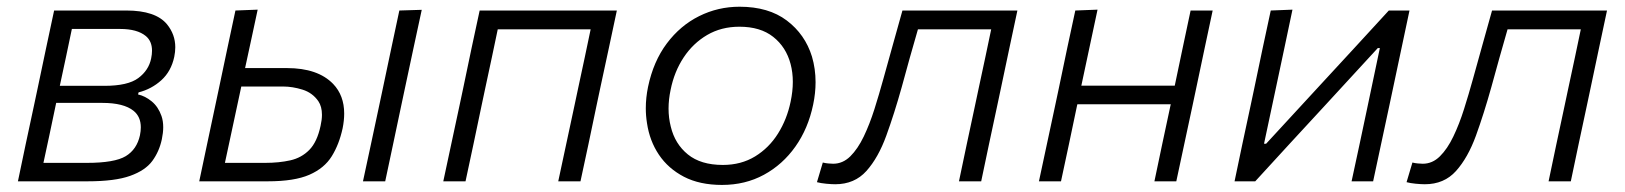

<svg xmlns="http://www.w3.org/2000/svg" viewBox="-20 -526 4713 557"><path d="M32 0Q43.5 -56 54.5 -107.5Q65.5 -158.5 78.5 -219.5L89 -269Q102.5 -334 113.8 -386.8Q125 -439.5 137 -495.5H346.5Q431.5 -495.5 464.5 -455.5Q488.5 -426 488.5 -389Q488.5 -375.5 485.5 -361Q476.5 -319 448 -293.2Q419.5 -267.5 382 -258L380.5 -252Q401 -247.5 420 -232Q439 -216.5 448.5 -189.5Q453.5 -175 453.5 -157Q453.5 -141 449.5 -122Q442 -86.5 421.8 -59Q401.5 -31.5 357.5 -15.8Q313.5 0 234 0ZM188.5 -442Q179.5 -399.5 171.5 -361Q163 -322 153.5 -277H283Q351 -277 381.2 -299.5Q411.5 -322 418.5 -356.5Q421 -368.5 421 -379Q421 -406.5 403 -421.5Q378 -442 328.5 -442ZM106 -53.5H232Q312.5 -53.5 344.8 -73Q377 -92.5 386 -133.5Q388.5 -146 388.5 -156.5Q388.5 -187.5 367.5 -204.5Q339 -227.5 277 -227.5H143L141.5 -220.5Q131.5 -172.5 123.2 -133.5Q115 -94.5 106 -53.5Z M558 0Q569.5 -55 580.5 -106.5Q591.5 -158.5 604.5 -219.5L615 -269Q628.5 -334 639.8 -386.8Q651 -439.5 663 -495.5L727.5 -498Q718 -455 709.5 -414Q700.5 -372.5 691 -328.5H812.5Q902 -328.5 946.5 -282.5Q978.5 -249 978.5 -196.5Q978.5 -176.5 974 -154Q964 -107.5 942.5 -72.8Q921 -38 877.5 -19Q834 0 757 0ZM632.5 -53.5H749Q789.5 -53.5 822 -60.8Q854.5 -68 877.2 -91Q900 -114 910 -161Q914 -178.5 914 -193Q914 -217 903.5 -232.5Q886.5 -257 857.5 -266Q828.5 -275 801.5 -275H680Q667 -214.5 656 -163Q645 -111 632.5 -53.5ZM1033 0Q1045 -55 1056 -107Q1066.5 -158 1080 -219.5L1090.5 -269Q1104.5 -334.5 1115.5 -387.5Q1126.5 -440 1138.5 -495.5L1203.5 -497.5Q1191 -441 1180 -388.5Q1169 -336 1154.5 -269L1144 -219.5Q1131 -158 1120.2 -106.8Q1109.5 -55.5 1097.5 0Z M1266 0Q1278 -55.5 1289 -107.5Q1300 -159 1313 -219.5L1323.5 -269Q1337 -334.5 1348.2 -387.2Q1359.5 -440 1371.5 -495.5H1769.5Q1757.5 -440 1746.5 -387.5Q1735 -334.5 1721 -269L1710.5 -219.5Q1698 -159 1687 -107.2Q1676 -55.5 1664 0H1599.5Q1611.5 -55.5 1622.5 -107.5Q1633.5 -159 1646.5 -219.5L1657 -269Q1667.5 -319.5 1676.5 -360L1693.5 -441H1424L1407 -360Q1398.5 -319.5 1387.5 -269L1377 -219.5Q1364.5 -159 1353.5 -107.5Q1342.5 -56 1330.5 0Z M2074.5 10.5Q2010 10.5 1964.2 -13.2Q1918.5 -37 1891.5 -77.2Q1864.5 -117.5 1857 -168.5Q1853.5 -190 1853.5 -212Q1853.5 -242.5 1860 -274Q1875.5 -348 1914.5 -400Q1953.5 -452 2008.2 -479.2Q2063 -506.5 2125.5 -506.5Q2209.5 -506.5 2262.5 -466.5Q2315.5 -426.5 2335.5 -362Q2346 -326.5 2346 -287.5Q2346 -256 2339 -222.5Q2324.5 -153 2287.5 -100.8Q2250.5 -48.5 2196.2 -19Q2142 10.5 2074.5 10.5ZM2077 -47.5Q2130 -47.5 2170.5 -72.2Q2211 -97 2237 -138.5Q2263 -180 2273.5 -230.5Q2280 -261 2280 -288.5Q2280 -316 2273.5 -340.5Q2260.5 -389.5 2223.2 -419Q2186 -448.5 2125 -448.5Q2072.5 -448.5 2031.5 -424.5Q1990.5 -400.5 1963.2 -359.2Q1936 -318 1925.5 -265.5Q1919.5 -237.5 1919.5 -211Q1919.5 -184 1926 -158.5Q1938 -108.5 1975.5 -78Q2013 -47.5 2077 -47.5Z M2403 8.5Q2392.5 8.5 2376.8 7Q2361 5.5 2350 2.5L2367 -54.5Q2374.5 -52.5 2383 -51.8Q2391.5 -51 2397 -51Q2425 -51 2446.8 -72.5Q2468.5 -94 2485.8 -130Q2503 -166 2516.8 -209.5Q2530.5 -253 2542.5 -296.5Q2556.5 -347 2570.5 -397.2Q2584.5 -447.5 2598 -495.5H2931.5Q2919.5 -440 2908.5 -387.5Q2897.5 -334.5 2883.5 -269L2873 -219.5Q2860 -159 2849 -107.2Q2838 -55.5 2826.5 0H2762Q2773.5 -55.5 2784.5 -107.2Q2795.5 -159 2808.5 -219.5L2819 -269Q2830 -319.5 2838.5 -360L2855.5 -441H2643Q2631 -400 2619.2 -357.8Q2607.5 -315.5 2596 -273.5Q2574.5 -196.5 2551.2 -132.5Q2528 -68.5 2493.5 -30Q2459 8.5 2403 8.5Z M2994 0Q3006 -56 3017 -107.5Q3028 -159 3041 -219.5L3051.5 -269Q3065 -334.5 3076.2 -387.2Q3087.5 -440 3099.5 -495.5L3164 -498Q3152 -442 3140.8 -389.2Q3129.5 -336.5 3117 -277.5H3388Q3401 -339.5 3411.8 -390.8Q3422.5 -442 3434 -495.5H3498Q3486 -440 3475 -387.5Q3464 -334.5 3450 -269L3439.5 -219.5Q3426.5 -159 3415.5 -107.5Q3404.5 -55.5 3392.5 0H3329Q3340.5 -55.5 3351.5 -107.2Q3362.5 -159 3375.5 -219.5L3376.5 -223.5H3105.5L3104.5 -219.5Q3092 -159 3081 -107.5Q3070 -56 3058 0Z M3561.5 0Q3573 -56 3584 -107.5Q3595 -158.5 3608 -219.5L3618.5 -269Q3632 -334 3643.2 -387Q3654.5 -440 3666.5 -495.5L3729.5 -498Q3718 -444.5 3707.5 -393.5Q3696.5 -342 3683.5 -280.5L3647 -109H3653L3811.5 -281Q3859.5 -333 3909.5 -387.2Q3959.5 -441.5 4009 -495.5H4069Q4057 -439.5 4046 -387Q4035 -334.5 4021 -269L4010.5 -219.5Q3997.5 -159 3986.5 -107.5Q3975.5 -55.5 3963.5 0H3901Q3912.5 -54.5 3923.5 -104.5Q3934 -154.5 3946.5 -213L3983 -386.5H3977L3822 -218Q3722.5 -110.5 3621.5 0Z M4113.5 8.5Q4103 8.5 4087.2 7Q4071.5 5.5 4060.5 2.5L4077.5 -54.5Q4085 -52.5 4093.5 -51.8Q4102 -51 4107.5 -51Q4135.5 -51 4157.2 -72.5Q4179 -94 4196.2 -130Q4213.5 -166 4227.2 -209.5Q4241 -253 4253 -296.5Q4267 -347 4281 -397.2Q4295 -447.5 4308.5 -495.5H4642Q4630 -440 4619 -387.5Q4608 -334.5 4594 -269L4583.5 -219.5Q4570.5 -159 4559.5 -107.2Q4548.5 -55.5 4537 0H4472.5Q4484 -55.5 4495 -107.2Q4506 -159 4519 -219.5L4529.5 -269Q4540.5 -319.5 4549 -360L4566 -441H4353.5Q4341.5 -400 4329.8 -357.8Q4318 -315.5 4306.5 -273.5Q4285 -196.5 4261.8 -132.5Q4238.5 -68.5 4204 -30Q4169.5 8.5 4113.5 8.5Z"/></svg>

Font: Heraclito Light
Style: Italic
Weight: 300
Italic angle: -12°
Designer: Kostas Bartsokas (font) & Cristiano Sobral (main changes)
Foundry: Kostas Bartsokas (font) & Cristiano Sobral (main changes)
Version: Version 1.00;July 8, 2020;FontCreator 13.0.0.2655 64-bit